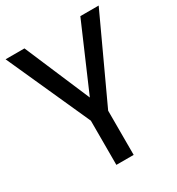

<svg xmlns="http://www.w3.org/2000/svg" viewBox="-176 -840 880 952"><g transform="rotate(-30 264.5 -364.0)"><path d="M531 -728 311 -253V0H212V-253L-2 -728H106L265 -355L426 -728Z"/></g></svg>

Font: Myanmar Chatu
Style: Regular
Weight: 400
Designer: Danh Hong
Foundry: Google Inc.
Version: Version 2.00 November 20, 2015